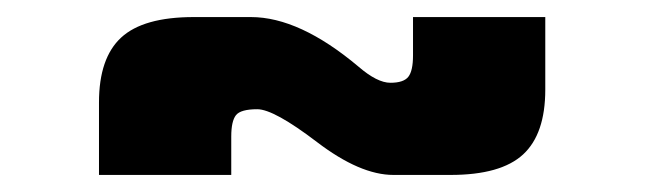

<svg xmlns="http://www.w3.org/2000/svg" viewBox="-20 -409 759 225"><path d="M441 -204Q402 -204 351.5 -242.5Q301 -281 281.5 -281Q262 -281 256.5 -274Q251 -267 251 -249V-204H96V-289Q96 -341 122 -365Q148 -389 207 -389H274Q331 -389 400 -331Q422 -312 437.5 -312Q453 -312 458.5 -319Q464 -326 464 -344V-389H619V-304Q619 -252 593 -228Q567 -204 508 -204Z"/></svg>

Font: Teko
Style: Bold
Weight: 700
Designer: Manushi Parikh, Jonny Pinhorn
Foundry: Indian Type Foundry
Version: Version 1.106;PS 1.0;hotconv 1.0.78;makeotf.lib2.5.61930; tt